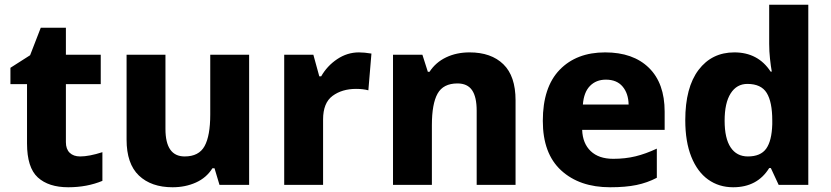

<svg xmlns="http://www.w3.org/2000/svg" viewBox="-20 -780 3504 810"><path d="M412 -138V-17Q347 10 268 10Q185 10 139.5 -31.5Q94 -73 94 -175V-425H24V-494L107 -547L152 -663H258V-549H405V-425H258V-180Q258 -151 274 -135.5Q290 -120 318 -120Q356 -120 412 -138Z M1031 0H906L885 -70H876Q851 -30 806.5 -10Q762 10 708 10Q618 10 566 -39.5Q514 -89 514 -191V-549H678V-236Q678 -120 759 -120Q819 -120 843 -163.5Q867 -207 867 -297V-549H1031Z M1547 -554 1534 -399Q1512 -405 1482 -405Q1423 -405 1383 -375.5Q1343 -346 1343 -276V0H1179V-549H1302L1327 -458H1335Q1360 -502 1402.5 -530.5Q1445 -559 1494 -559Q1517 -559 1547 -554Z M2155 -357V0H1991V-313Q1991 -371 1971.5 -399.5Q1952 -428 1910 -428Q1850 -428 1826 -385Q1802 -342 1802 -252V0H1638V-549H1762L1785 -477H1792Q1818 -517 1862 -538Q1906 -559 1961 -559Q2052 -559 2103.5 -509Q2155 -459 2155 -357Z M2784 -309V-232H2436Q2438 -175 2472 -142.5Q2506 -110 2567 -110Q2618 -110 2661 -120.5Q2704 -131 2751 -153V-30Q2711 -9 2665 0.5Q2619 10 2554 10Q2425 10 2347.5 -61Q2270 -132 2270 -270Q2270 -412 2341 -485.5Q2412 -559 2533 -559Q2651 -559 2717.5 -494Q2784 -429 2784 -309ZM2439 -339H2632Q2631 -386 2606.5 -415Q2582 -444 2536 -444Q2495 -444 2469 -417.5Q2443 -391 2439 -339Z M2871 -273Q2871 -411 2927 -485Q2983 -559 3078 -559Q3178 -559 3231 -478H3236Q3232 -499 3228.5 -531.5Q3225 -564 3225 -595V-760H3390V0H3265L3232 -71H3225Q3175 10 3073 10Q3013 10 2967.5 -22.5Q2922 -55 2896.5 -118.5Q2871 -182 2871 -273ZM3238 -256V-272Q3238 -350 3214.5 -388Q3191 -426 3133 -426Q3088 -426 3062.5 -386Q3037 -346 3037 -271Q3037 -196 3062.5 -158Q3088 -120 3135 -120Q3189 -120 3212.5 -153Q3236 -186 3238 -256Z"/></svg>

Font: Noto Sans UI ExtraBold
Style: Regular
Weight: 800
Designer: Monotype Design Team
Foundry: Monotype Imaging Inc.
Version: Version 1.001